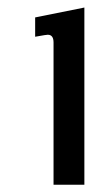

<svg xmlns="http://www.w3.org/2000/svg" viewBox="-20 -995 290 520"><path d="M75.2 -947.8 208.5 -974.6V-494.6H125V-879.9Q125 -900.9 109.4 -900.9Q105 -900.9 81.1 -896.5L75.2 -895.5Z"/></svg>

Font: Resagnicto
Style: Bold
Weight: 700
Version: Version 0.9991